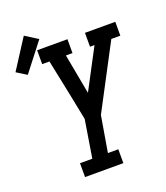

<svg xmlns="http://www.w3.org/2000/svg" viewBox="-219 -937 902 1041"><g transform="rotate(-20 232.0 -417.0)"><path d="M91 0V-80H162L197 -297L165 -457L124 -655H82V-735H257V-655H219L262 -424L384 -655H358V-735H533V-655H481L287 -287L252 -80H312V0ZM-11 -627 -69 -663 41 -834 114 -788Z"/></g></svg>

Font: Iosevka Slab Medium
Style: Italic
Weight: 500
Italic angle: -9°
Monospace: yes
Designer: Belleve Invis
Foundry: Belleve Invis
Version: Version 11.1.0; ttfautohint (v1.8.3)